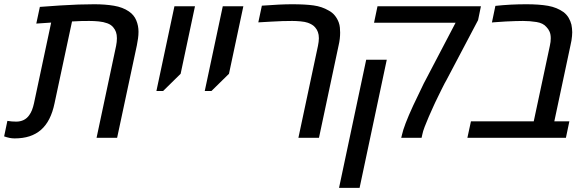

<svg xmlns="http://www.w3.org/2000/svg" viewBox="-54 -661 2822 921"><path d="M16.1 2.9Q3.9 2.9 -8.3 0.5Q-20.5 -2 -34.2 -6.8L-18.6 -81.1Q2.9 -77.6 23.9 -77.6Q43.5 -77.6 59.6 -85.4Q75.7 -93.3 86.4 -108.9Q94.2 -119.6 99.6 -133.5Q105 -147.5 108.9 -165L191.4 -552.7Q173.8 -551.8 156 -550.3Q138.2 -548.8 120.1 -547.9L137.2 -627.9Q188.5 -631.8 234.4 -634.8Q280.3 -637.7 321 -639.2Q361.8 -640.6 397.9 -640.6Q450.2 -640.6 492.4 -633.5Q534.7 -626.5 564.5 -606Q588.9 -589.4 599.6 -563.5Q610.4 -537.6 610.4 -508.8Q610.4 -493.2 608.2 -477.1Q606 -460.9 602.5 -443.4L507.8 0H409.2L502.9 -440.9Q506.8 -460 506.8 -477.5Q506.8 -494.6 502.4 -507.1Q498 -519.5 489.7 -529.3Q479.5 -542.5 460.7 -549.3Q441.9 -556.2 419.4 -558.3Q397 -560.5 374 -560.5Q356 -560.5 335 -560.1Q314 -559.6 291.5 -558.1L207.5 -165Q198.7 -122.6 182.6 -90.8Q166.5 -59.1 142.8 -38.3Q119.1 -17.6 87.6 -7.3Q56.2 2.9 16.1 2.9Z M696.3 -224.6 782.7 -630.9H881.3L812.5 -307.1L728.5 -224.6Z M928.2 -224.6 1014.6 -630.9H1113.3L1044.4 -307.1L960.4 -224.6Z M1377.4 0 1471.2 -440.9Q1473.1 -451.2 1474.4 -460.2Q1475.6 -469.2 1475.6 -477.5Q1475.6 -494.6 1470.9 -507.3Q1466.3 -520 1458 -529.3Q1451.7 -537.1 1442.6 -542.5Q1433.6 -547.9 1422.9 -551.8Q1409.2 -556.6 1387.5 -558.6Q1365.7 -560.5 1348.1 -560.5Q1323.7 -560.5 1300.5 -559.8Q1277.3 -559.1 1249.8 -557.4Q1222.2 -555.7 1185.1 -553.7L1202.1 -633.8Q1247.1 -637.2 1283.2 -638.9Q1319.3 -640.6 1346.7 -640.6Q1410.2 -640.6 1450.2 -635Q1490.2 -629.4 1522 -610.8Q1540.5 -601.1 1552.2 -586.4Q1564 -571.8 1570.8 -553.7Q1575.2 -541.5 1576.4 -528.8Q1577.6 -516.1 1577.6 -504.4Q1577.6 -491.2 1575.9 -475.3Q1574.2 -459.5 1569.8 -440.9L1476.1 0Z M1870.6 0Q1871.6 -3.9 1872.6 -7.8Q1873.5 -11.7 1874.5 -15.6Q1878.4 -34.7 1891.8 -70.1Q1905.3 -105.5 1927.7 -154.1Q1950.2 -202.6 1979 -261.2Q1981 -264.6 1982.4 -267.6Q1983.9 -270.5 1985.4 -273.2Q1986.8 -275.9 1987.8 -277.8L2131.3 -551.8H1740.2L1756.8 -630.9H2252.9L2239.3 -564.5L2087.4 -276.4Q2085 -272.9 2078.6 -260.7Q2072.3 -248.5 2064.2 -232.2Q2056.2 -215.8 2047.9 -199Q2039.6 -182.1 2033.2 -168.7Q2026.9 -155.3 2024.4 -149.4Q2013.7 -126 2002.7 -100.8Q1991.7 -75.7 1983.2 -53.2Q1974.6 -30.8 1971.7 -15.6L1968.3 0ZM1572.3 240.2 1702.6 -374.5H1801.3L1670.9 240.2Z M2188 0 2205.1 -79.1H2506.3L2583.5 -440.9Q2585.9 -451.2 2586.9 -460.2Q2587.9 -469.2 2587.9 -477.5Q2587.9 -496.1 2582.3 -509Q2576.7 -522 2566.9 -531.7Q2551.3 -550.3 2519.5 -555.4Q2487.8 -560.5 2454.6 -560.5Q2438 -560.5 2417.2 -559.8Q2396.5 -559.1 2371.3 -557.9Q2346.2 -556.6 2316.4 -554.2L2305.7 -553.2L2322.3 -632.8Q2358.4 -636.7 2395.5 -638.7Q2432.6 -640.6 2470.7 -640.6Q2532.2 -640.6 2575 -633.1Q2617.7 -625.5 2649.9 -602.5Q2664.6 -590.8 2673.6 -575.7Q2682.6 -560.5 2687 -543Q2688.5 -534.7 2689.7 -525.4Q2690.9 -516.1 2690.9 -506.3Q2690.9 -498 2689.9 -488Q2689 -478 2687.3 -467Q2685.5 -456.1 2682.6 -443.8L2605 -79.1H2677.2L2660.6 0Z"/></svg>

Font: Open Sans Medium
Style: Italic
Weight: 500
Italic angle: -12°
Designer: Monotype Design Team
Foundry: Monotype Imaging Inc.
Version: Version 3.000